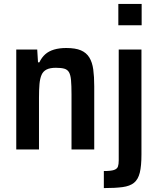

<svg xmlns="http://www.w3.org/2000/svg" viewBox="-20 -763 809 980"><path d="M63 0V-510H170L174 -445H181Q193 -470 211 -486Q229 -502 256 -510Q283 -518 318 -518Q365 -518 393 -506Q421 -494 436 -469.5Q451 -445 456 -408.5Q461 -372 461 -323V0H345V-280Q345 -327 342.5 -354Q340 -381 332 -394.5Q324 -408 308 -412.5Q292 -417 265 -417Q235 -417 217.5 -408Q200 -399 192 -380.5Q184 -362 181.5 -333.5Q179 -305 179 -264V0ZM584 -634V-743H703V-634ZM510 197V110Q546 110 562 104.5Q578 99 582 87Q586 75 586 56V-510H702V26Q702 84 693.5 118.5Q685 153 664 170Q643 187 605.5 192Q568 197 510 197Z"/></svg>

Font: Saira SemiCondensed SemiBold
Style: Regular
Weight: 600
Width: 4
Designer: Hector Gatti with collaboration of the Omnibus-Type team
Foundry: Omnibus-Type
Version: Version 1.101